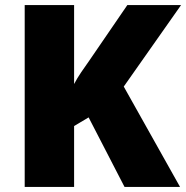

<svg xmlns="http://www.w3.org/2000/svg" viewBox="-20 -734 731 754"><path d="M687 0H469L328 -273L271 -239V0H77V-714H271V-404Q283 -427 299 -450.5Q315 -474 330 -495L480 -714H691L466 -394Z"/></svg>

Font: Noto Sans Ethiopic Black
Style: Regular
Weight: 900
Designer: Monotype Design Team
Foundry: Monotype Imaging Inc.
Version: Version 2.102; ttfautohint (v1.8.4.7-5d5b)